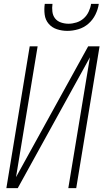

<svg xmlns="http://www.w3.org/2000/svg" viewBox="-20 -975 540 995"><path d="M13 0 134 -735H175L63 -57L437 -735H496L375 0H334L446 -678L72 0ZM329 -815Q301 -815 275 -823.5Q249 -832 232 -852Q215 -872 211.5 -899.5Q208 -927 212 -955H252Q249 -935 251.5 -914.5Q254 -894 265.5 -879.5Q277 -865 296 -858.5Q315 -852 335 -852Q355 -852 376 -858.5Q397 -865 413.5 -879.5Q430 -894 439.5 -914.5Q449 -935 452 -955H492Q488 -927 474.5 -899.5Q461 -872 438 -852Q415 -832 386 -823.5Q357 -815 329 -815Z"/></svg>

Font: Iosevka Curly Extralight
Style: Italic
Weight: 200
Italic angle: -9°
Monospace: yes
Designer: Belleve Invis
Foundry: Belleve Invis
Version: Version 22.1.2; ttfautohint (v1.8.4)